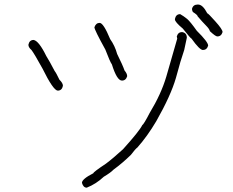

<svg xmlns="http://www.w3.org/2000/svg" viewBox="-20 -698 1040 858"><path d="M425.3 -595.7Q442.4 -595.7 472.2 -523.4Q493.7 -493.2 503.4 -457Q528.8 -405.8 536.6 -382.8Q548.3 -369.1 548.3 -357.4Q542.5 -337.9 524.9 -337.9Q502.4 -337.9 480 -410.2Q471.7 -421.4 450.7 -476.6Q401.9 -564.9 401.9 -576.2Q408.7 -595.7 425.3 -595.7ZM793.5 -554.7Q814.9 -551.3 814.9 -529.3L803.2 -474.6Q787.6 -430.2 766.1 -349.6Q743.2 -270.5 678.2 -156.2Q638.7 -89.4 594.2 -39.1Q585 -32.7 564.9 -5.9Q527.3 30.8 486.8 60.5Q475.1 73.2 443.8 91.8Q409.7 124 367.7 140.6Q352.1 140.6 346.2 119.1Q346.2 102.1 397 76.2Q397 70.8 453.6 33.2Q483.9 10.7 529.8 -31.2Q603 -112.3 615.7 -138.7Q623 -143.1 648.9 -193.4Q700.2 -277.8 723.1 -355.5L772 -525.4L770 -535.2Q775.9 -554.7 793.5 -554.7ZM130.4 -519.5Q153.8 -515.1 187 -447.3Q200.7 -425.8 224.1 -380.9Q231 -372.6 245.6 -341.8Q261.2 -326.7 261.2 -314.5Q256.8 -293 237.8 -293Q217.8 -294.4 169.4 -392.6Q132.8 -459 120.6 -474.6Q106.9 -486.3 106.9 -498Q111.3 -519.5 130.4 -519.5ZM863.3 -677.7H865.2Q886.2 -677.7 906.2 -638.7Q910.6 -638.2 941.4 -603.5Q974.6 -566.9 974.6 -554.7Q968.8 -535.2 951.2 -535.2Q942.9 -535.2 918 -558.6Q916 -568.4 900.4 -584Q884.3 -600.1 863.3 -625Q863.3 -630.9 841.8 -644.5Q837.9 -652.3 837.9 -658.2Q842.8 -677.7 863.3 -677.7ZM785.2 -634.8Q799.3 -627 816.4 -613.3Q830.6 -601.1 859.4 -560.5Q910.2 -510.3 910.2 -494.1Q904.3 -474.6 886.7 -474.6Q872.1 -474.6 835.9 -525.4Q832.5 -525.4 796.9 -570.3Q761.7 -599.6 761.7 -611.3V-613.3Q766.1 -634.8 785.2 -634.8Z"/></svg>

Font: CEF Fonts CJK Mono
Style: Regular
Weight: 400
Designer: PartyBoss (派对大魔王)
Version: Release 2.25